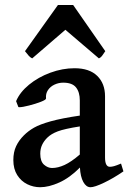

<svg xmlns="http://www.w3.org/2000/svg" viewBox="-20 -746 526 780"><path d="M304.7 -65.4Q263.7 -23.9 220.9 -4.6Q178.2 14.6 143.1 14.6Q115.7 14.6 90.8 2.4Q65.9 -9.8 50 -34.7Q34.2 -59.6 34.2 -95.7Q34.2 -127.9 45.4 -151.9Q56.6 -175.8 76.7 -195.8Q94.7 -213.9 118.2 -227.3Q141.6 -240.7 186 -253.2Q230.5 -265.6 304.2 -276.4V-337.9Q304.2 -371.6 288.8 -390.9Q273.4 -410.2 236.8 -410.2Q218.3 -410.2 201.4 -402.3Q184.6 -394.5 174.8 -379.9Q165 -365.2 167 -346.2Q167.5 -340.8 146.2 -332.5Q125 -324.2 98.1 -317.4Q71.3 -310.5 59.1 -310.5Q55.7 -310.5 54.7 -311L45.4 -335Q60.5 -371.1 97.9 -401.9Q135.3 -432.6 184.6 -450.7Q233.9 -468.8 282.7 -468.8Q343.3 -468.8 375 -437.7Q406.7 -406.7 406.7 -355V-106.4Q406.7 -68.4 426.3 -68.4Q433.6 -68.4 443.4 -71Q453.1 -73.7 471.7 -81.5L481.4 -49.8Q440.9 -22 402.6 -3.7Q364.3 14.6 347.7 14.6Q330.1 14.6 318.4 -6.8Q306.6 -28.3 304.7 -65.4ZM304.2 -232.4Q242.2 -222.7 214.8 -212.4Q187.5 -202.1 171.9 -186.5Q158.2 -172.9 150.9 -157.2Q143.6 -141.6 143.6 -121.6Q143.6 -90.3 158.9 -76.9Q174.3 -63.5 191.4 -63.5Q215.3 -63.5 242.4 -75.9Q269.5 -88.4 304.2 -118.2ZM245.6 -625 110.8 -508.8Q103.5 -512.2 97.2 -519Q90.8 -525.9 81.5 -538.1L215.3 -725.6H277.3L407.7 -538.1Q398.9 -524.4 394 -518.3Q389.2 -512.2 381.8 -508.8Z"/></svg>

Font: David Libre Medium
Style: Regular
Weight: 500
Version: Version 1.000